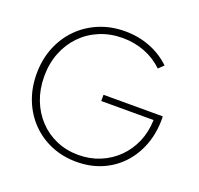

<svg xmlns="http://www.w3.org/2000/svg" viewBox="-131 -891 1086 1049"><g transform="rotate(20 412.0 -366.0)"><path d="M660.2 -616.7Q614.3 -661.1 553.7 -684.6Q493.2 -708 424.8 -708Q352.5 -708 291.5 -682.6Q230.5 -657.2 185.8 -611.1Q141.1 -564.9 116.5 -502.4Q91.8 -439.9 91.8 -365.2Q91.8 -291.5 115.7 -229.2Q139.6 -167 182.9 -121.1Q226.1 -75.2 284.7 -49.8Q343.3 -24.4 413.1 -24.4Q480 -24.4 537.6 -48.1Q595.2 -71.8 638.9 -114.7Q682.6 -157.7 707.8 -216.1Q732.9 -274.4 734.9 -344.2H430.7V-380.4H774.9L775.9 -365.7Q775.9 -282.2 749.5 -212.6Q723.1 -143.1 675 -92Q627 -41 561 -13.2Q495.1 14.6 416 14.6Q336.4 14.6 269 -13.7Q201.7 -42 152.1 -93Q102.5 -144 75.2 -213.1Q47.9 -282.2 47.9 -364.3Q47.9 -446.8 75.9 -516.8Q104 -586.9 154.8 -638.4Q205.6 -689.9 274.4 -718.5Q343.3 -747.1 424.8 -747.1Q501.5 -747.1 569.3 -720.9Q637.2 -694.8 689.5 -645Z"/></g></svg>

Font: Kumbh Sans ExtraLight
Style: Regular
Weight: 250
Version: Version 1.005